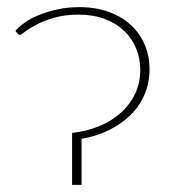

<svg xmlns="http://www.w3.org/2000/svg" viewBox="-20 -518 482 538"><path d="M23 -431.5Q32.5 -443 49.8 -455Q67 -467 90.5 -476.5Q114 -486 142.5 -492Q171 -498 202.5 -498Q248 -498 284.5 -484.8Q321 -471.5 346.5 -448Q372 -424.5 385.5 -392.8Q399 -361 399 -324Q399 -285.5 384.8 -252.8Q370.5 -220 345 -195Q319.5 -170 284.5 -153Q249.5 -136 208.5 -129V0H182V-145.5Q223 -150 258 -164.5Q293 -179 318.5 -201.8Q344 -224.5 358.5 -255Q373 -285.5 373 -322Q373 -354 361.5 -382.2Q350 -410.5 328 -431.5Q306 -452.5 273.8 -464.8Q241.5 -477 200 -477Q161 -477 131.5 -468.2Q102 -459.5 81.8 -448.8Q61.5 -438 50.2 -429.2Q39 -420.5 36 -420.5Q32 -420.5 29.5 -424Z"/></svg>

Font: Lato 2
Style: Regular
Weight: 200
Designer: Lukasz Dziedzic with Adam Twardoch and Botio Nikoltchev
Foundry: tyPoland Lukasz Dziedzic
Version: Version 2.015; 2015-08-06; http://www.latofonts.com/